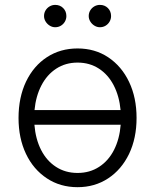

<svg xmlns="http://www.w3.org/2000/svg" viewBox="-20 -750 631 781"><path d="M170.8 -24.5Q115.8 -60.7 85.6 -124.3Q55.4 -187.9 55.4 -270.2Q55.4 -353.7 85.9 -418Q116.8 -482.2 171.2 -517.6Q225.5 -552.9 295.5 -552.9Q366.1 -552.9 420.1 -517Q474.8 -480.5 505.1 -416.7Q535.5 -353 535.5 -270.2Q535.5 -187.9 505 -123.9Q474.1 -60 419.7 -24.3Q365.4 11.4 295.5 11.4Q224.8 11.4 170.8 -24.5ZM295.5 -46.5Q345.2 -46.5 383.3 -71.4Q421.5 -96.2 443.9 -140.4Q466.3 -184.7 470.9 -242.5H120Q124.6 -184.7 147 -140.4Q169.4 -96.2 207.6 -71.4Q245.7 -46.5 295.5 -46.5ZM470.5 -302.2Q465.2 -359 442.6 -402.7Q420.1 -446.4 382.3 -470.9Q344.5 -495.4 295.5 -495.4Q246.8 -495.4 209 -470.9Q171.2 -446.4 148.4 -402.5Q125.7 -358.7 120.4 -302.2ZM204.5 -730.1Q224.1 -730.1 237 -717.2Q250 -704.2 250 -684.7Q250 -672.6 244 -662.1Q237.9 -651.6 227.6 -645.4Q217.3 -639.2 204.5 -639.2Q192.8 -639.2 182.4 -645.6Q171.9 -652 165.5 -662.5Q159.1 -672.9 159.1 -684.7Q159.1 -697.4 165.3 -707.7Q171.5 -718 182 -724.1Q192.5 -730.1 204.5 -730.1ZM386.4 -730.1Q405.9 -730.1 418.9 -717.2Q431.8 -704.2 431.8 -684.7Q431.8 -672.6 425.8 -662.1Q419.7 -651.6 409.4 -645.4Q399.1 -639.2 386.4 -639.2Q374.6 -639.2 364.2 -645.6Q353.7 -652 347.3 -662.5Q340.9 -672.9 340.9 -684.7Q340.9 -697.4 347.1 -707.7Q353.3 -718 363.8 -724.1Q374.3 -730.1 386.4 -730.1Z"/></svg>

Font: DeltaSans Light
Style: Regular
Weight: 300
Designer: Rasmus Andersson
Foundry: rsms
Version: Version 3.012